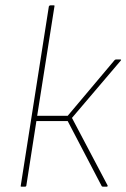

<svg xmlns="http://www.w3.org/2000/svg" viewBox="-20 -703 476 723"><path d="M433 -479Q436 -479 436 -477.5Q436 -476 434 -474L251 -259L385 -5Q386 -3 385 -1.5Q384 0 382 0H368Q365 0 363 -2L235 -247H117L79 -3Q78 0 74 0H61Q57 0 58 -3L164 -679Q166 -683 170 -683H181Q187 -683 185 -679L120 -267H235L411 -476Q413 -479 417 -479Z"/></svg>

Font: Sofia Sans Semi Condensed Thin
Style: Italic
Weight: 250
Italic angle: -9°
Version: Version 4.100